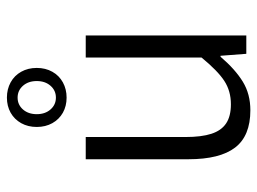

<svg xmlns="http://www.w3.org/2000/svg" viewBox="-118 -644 773 578"><g transform="rotate(-90 269.0 -354.5)"><path d="M146 -483.4V-183.6Q146 -134.8 155.8 -105Q165.5 -75.2 187 -60.8Q208.5 -46.4 244.6 -46.4Q284.7 -46.4 315.2 -66.4Q345.7 -86.4 385.3 -134.8V-483.4H451.7V0H396.5L390.6 -77.6H387.7Q349.6 -33.2 312.5 -10.5Q275.4 12.2 226.6 12.2Q149.4 12.2 114.3 -33.7Q79.1 -79.6 79.1 -174.3V-483.4ZM264.6 -720.7Q290 -720.7 310.5 -709.5Q331.1 -698.2 342.5 -677.7Q354 -657.2 354 -630.9Q354 -604.5 342.5 -584Q331.1 -563.5 310.5 -552.2Q290 -541 264.6 -541Q239.3 -541 219.2 -552.2Q199.2 -563.5 187.7 -584Q176.3 -604.5 176.3 -630.9Q176.3 -657.2 187.7 -677.7Q199.2 -698.2 219.2 -709.5Q239.3 -720.7 264.6 -720.7ZM264.6 -688.5Q243.2 -688.5 229 -672.4Q214.8 -656.2 214.8 -630.9Q214.8 -605.5 229 -589.4Q243.2 -573.2 264.6 -573.2Q286.1 -573.2 300.3 -589.4Q314.5 -605.5 314.5 -630.9Q314.5 -656.2 300.3 -672.4Q286.1 -688.5 264.6 -688.5Z"/></g></svg>

Font: Varta
Style: Light
Weight: 300
Designer: Joana Correia, Viktoriya Grabowska, Eben Sorkin
Foundry: Sorkin Type
Version: Version 1.002; ttfautohint (v1.3) -l 8 -r 24 -G 200 -x 12 -H